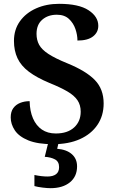

<svg xmlns="http://www.w3.org/2000/svg" viewBox="-20 -744 612 1004"><path d="M258 10Q177 10 128 -10Q79 -30 57.5 -62.5Q36 -95 36 -130Q36 -160 49.5 -178.5Q63 -197 85.5 -206Q108 -215 135 -215Q136 -163 152.5 -125Q169 -87 199 -66.5Q229 -46 272 -46Q333 -46 367.5 -77.5Q402 -109 402 -160Q402 -195 385 -220Q368 -245 332 -266Q296 -287 239 -310Q172 -338 131 -369Q90 -400 71.5 -439.5Q53 -479 53 -530Q53 -589 84 -632.5Q115 -676 168.5 -700Q222 -724 289 -724Q392 -724 443 -690.5Q494 -657 494 -609Q494 -575 466.5 -553.5Q439 -532 385 -532Q385 -561 374.5 -592Q364 -623 340.5 -645Q317 -667 277 -667Q231 -667 201 -641Q171 -615 171 -567Q171 -535 184.5 -510Q198 -485 233 -462Q268 -439 332 -413Q430 -373 476 -325.5Q522 -278 522 -203Q522 -139 489.5 -91Q457 -43 398 -16.5Q339 10 258 10ZM244 240Q228 240 203 237Q178 234 160 229V171Q198 179 228 179Q257 179 273 167Q289 155 289 130Q289 101 267.5 89.5Q246 78 214 76L235 -9H289L279 34Q328 38 355.5 62Q383 86 383 126Q383 179 345.5 209.5Q308 240 244 240Z"/></svg>

Font: Noto Naskh Arabic SemiBold
Style: Regular
Weight: 600
Designer: Monotype Design Team, David Williams, Mohamad Dakak and Nizar Qandah
Foundry: Monotype Imaging Inc.
Version: Version 2.016